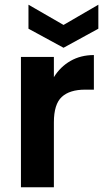

<svg xmlns="http://www.w3.org/2000/svg" viewBox="-20 -796 444 816"><path d="M398 -674 250 -593 101 -674V-776L250 -690L398 -776ZM209 -468Q236 -512 279.5 -537Q323 -562 379 -562V-415H342Q276 -415 242.5 -384Q209 -353 209 -276V0H69V-554H209Z"/></svg>

Font: Fz Poppins SemBd
Style: Regular
Weight: 600
Designer: Ninad Kale (Devanagari), Jonny Pinhorn (Latin)
Foundry: Indian Type Foundry
Version: Vit hóa bi Vntype.Com & FontZin.Com